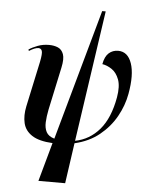

<svg xmlns="http://www.w3.org/2000/svg" viewBox="-63 -809 799 1087"><g transform="rotate(5 336.0 -265.5)"><path d="M197 229 258 9Q181 5 141 -21Q101 -47 91 -89.5Q81 -132 92 -185L147 -442Q157 -491 152 -505.5Q147 -520 132 -520Q112 -520 79 -499L76 -507Q97 -521 126.5 -532Q156 -543 190 -543Q219 -543 241 -533.5Q263 -524 272.5 -498Q282 -472 271 -421L219 -178Q211 -138 209.5 -105.5Q208 -73 220 -50Q232 -27 266 -17L473 -760H493L384 -15Q466 -31 522 -96.5Q578 -162 599 -281Q610 -345 595.5 -383Q581 -421 554 -439Q527 -457 500 -461Q508 -505 530 -524.5Q552 -544 583 -544Q638 -544 660 -480Q682 -416 662 -306Q650 -239 615 -176.5Q580 -114 522 -67Q464 -20 382 -1L349 229Z"/></g></svg>

Font: Noto Serif Display ExtraCondensed
Style: Bold Italic
Weight: 700
Width: 2
Italic angle: -12°
Designer: Monotype Design Team
Foundry: Monotype Imaging Inc.
Version: Version 2.009